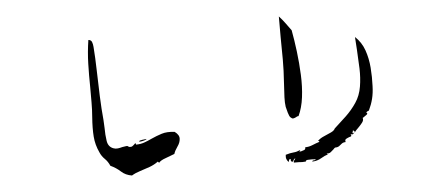

<svg xmlns="http://www.w3.org/2000/svg" viewBox="-49 -842 2098 928"><g transform="rotate(-5 1000.0 -378.5)"><path d="M802 -187Q801 -169 788 -151Q775 -133 770 -117Q748 -108 725 -100Q702 -92 693 -81L687 -87Q668 -73 644.5 -64.5Q621 -56 598 -49Q575 -42 557 -31Q526 -36 505.5 -55Q485 -74 457 -87Q448 -108 433 -122.5Q418 -137 410 -156Q392 -194 389 -234.5Q386 -275 390 -328Q393 -364 393 -401Q393 -438 393 -475Q392 -530 393.5 -587Q395 -644 404 -702Q417 -701 421 -690.5Q425 -680 426 -666Q430 -615 431.5 -552Q433 -489 435.5 -426Q438 -363 443 -311Q444 -302 444 -291.5Q444 -281 445 -271Q445 -238 449.5 -208.5Q454 -179 479 -170Q489 -166 500.5 -167.5Q512 -169 522 -172Q533 -174 541.5 -175Q550 -176 554 -170Q565 -168 570.5 -171.5Q576 -175 581 -180Q584 -183 585 -184Q590 -185 589.5 -181.5Q589 -178 589 -178Q611 -178 629.5 -184.5Q648 -191 667 -200Q691 -211 717.5 -219.5Q744 -228 781 -223Q804 -206 802 -187ZM642 -201Q642 -198 632 -195Q622 -192 613.5 -191Q605 -190 606 -193Q608 -197 621.5 -198.5Q635 -200 642 -201Z M1753 -360Q1752 -326 1745 -298.5Q1738 -271 1725 -244Q1716 -241 1711 -236Q1720 -231 1712.5 -225Q1705 -219 1697 -214Q1693 -212 1692 -211Q1696 -200 1686.5 -188Q1677 -176 1666 -165Q1661 -160 1656.5 -155.5Q1652 -151 1650 -147Q1645 -150 1642 -155Q1638 -155 1638.5 -150.5Q1639 -146 1636 -144Q1637 -140 1641 -142Q1645 -145 1647 -144Q1644 -141 1638.5 -137.5Q1633 -134 1628 -139Q1627 -137 1629 -133Q1631 -130 1628 -127Q1626 -126 1621 -125Q1612 -122 1604 -117.5Q1596 -113 1600 -102Q1588 -102 1581 -96.5Q1574 -91 1567 -85.5Q1560 -80 1547 -80Q1544 -79 1538 -72Q1532 -66 1523.5 -59.5Q1515 -53 1503 -55L1509 -50Q1494 -46 1475 -34.5Q1456 -23 1431 -22Q1432 -28 1439.5 -27.5Q1447 -27 1448 -33Q1445 -32 1441 -32Q1437 -32 1431 -33Q1421 -33 1410.5 -32.5Q1400 -32 1400 -25Q1391 -24 1382.5 -24Q1374 -24 1365 -25Q1359 -25 1353.5 -25Q1348 -25 1342 -25Q1341 -30 1343 -33Q1345 -36 1347 -39Q1350 -42 1351 -44Q1346 -44 1344 -41.5Q1342 -39 1341 -36Q1339 -31 1337 -30Q1326 -29 1328 -44Q1321 -44 1320 -39.5Q1319 -35 1317 -30Q1311 -36 1307.5 -44.5Q1304 -53 1306 -66Q1329 -73 1344.5 -74Q1360 -75 1378 -83L1373 -75Q1375 -76 1381 -76Q1389 -78 1396.5 -81Q1404 -84 1403 -94Q1421 -94 1439 -101.5Q1457 -109 1473 -114Q1474 -118 1470.5 -118.5Q1467 -119 1467 -119Q1479 -131 1498 -139Q1517 -147 1533 -154.5Q1549 -162 1553 -172Q1582 -198 1611 -225.5Q1640 -253 1662.5 -286.5Q1685 -320 1692 -363Q1699 -405 1697.5 -450Q1696 -495 1693 -542Q1692 -557 1691 -572.5Q1690 -588 1689 -604Q1720 -575 1734 -535Q1748 -495 1751.5 -449.5Q1755 -404 1753 -360ZM1387 -663Q1396 -615 1403 -558.5Q1410 -502 1412.5 -444.5Q1415 -387 1408.5 -336Q1402 -285 1384 -247Q1380 -247 1376.5 -245.5Q1373 -244 1370 -242Q1364 -239 1358 -238Q1352 -237 1345 -244Q1339 -249 1333.5 -268Q1328 -287 1326 -297Q1323 -317 1324 -343Q1325 -369 1327 -398Q1327 -402 1327.5 -406.5Q1328 -411 1328 -416Q1332 -471 1332 -526Q1332 -581 1331 -634Q1331 -660 1331 -685.5Q1331 -711 1331 -735Q1346 -719 1360 -700Q1374 -681 1387 -663Z"/></g></svg>

Font: Yuji Boku
Style: Regular
Weight: 400
Designer: Kataoka Yuji
Foundry: Kinuta Font Factory
Version: Version 3.002